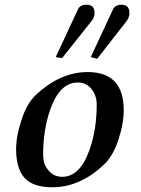

<svg xmlns="http://www.w3.org/2000/svg" viewBox="-20 -773 595 810"><path d="M502 -308Q502 -251 479 -182Q457 -115 419 -79Q318 17 201 17Q119 17 83.5 -22.5Q48 -62 48 -144Q48 -200 72 -271Q94 -338 132 -373Q234 -469 350 -469Q502 -469 502 -308ZM388 -332Q388 -370 366 -397.5Q344 -425 308 -425Q232 -425 192 -311Q162 -225 162 -120Q162 -81 183 -56Q206 -27 242 -27Q318 -27 358 -142Q388 -227 388 -332ZM526 -718Q526 -700 514 -684L390 -525L363 -532L457 -734Q466 -753 493 -753Q526 -753 526 -718ZM379 -718Q379 -700 366 -684L242 -528L215 -532L309 -734Q318 -753 346 -753Q379 -753 379 -718Z"/></svg>

Font: GFS Didot
Style: Bold Italic
Weight: 700
Italic angle: -12°
Designer: Designed by Takis Katsoulidis and George D. Matthiopoulos.
Foundry: Designed by Takis Katsoulidis and George D. Matthiopoulos.
Version: Version 1.0